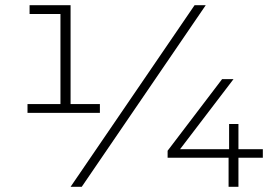

<svg xmlns="http://www.w3.org/2000/svg" viewBox="-20 -720 1065 740"><path d="M252 -319H365V-285H86V-319H213V-666H94V-700H252ZM252 0 730 -700H773L295 0ZM861 0V-112H626V-139L836 -415H880L674 -145H863V-242H899V-145H993V-112H899V0Z"/></svg>

Font: Montserrat Z Light
Style: Regular
Weight: 300
Designer: Julieta Ulanovsky
Foundry: Julieta Ulanovsky
Version: Version 8.000